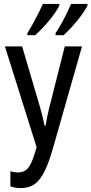

<svg xmlns="http://www.w3.org/2000/svg" viewBox="-20 -951 467 981"><path d="M86 10Q57 10 33 1V-76Q52 -70 71 -70Q95 -70 111 -81Q127 -92 140 -120Q153 -148 167 -199L5 -714H93L185 -402Q190 -383 196 -360.5Q202 -338 208 -309H213Q217 -335 221.5 -356Q226 -377 231 -398L311 -714H399L253 -202Q231 -123 208 -76.5Q185 -30 156.5 -10Q128 10 86 10ZM427 -922Q416 -900 394.5 -871Q373 -842 348.5 -815Q324 -788 305 -771H264V-782Q279 -804 295 -833Q311 -862 324 -889Q337 -916 343 -931H427ZM283 -922Q266 -888 230.5 -845Q195 -802 159 -771H120V-782Q135 -806 150.5 -834Q166 -862 179 -888.5Q192 -915 199 -931H283Z"/></svg>

Font: Noto Sans ExtraCondensed
Style: Regular
Weight: 400
Width: 2
Designer: Monotype Design Team
Foundry: Monotype Imaging Inc.
Version: Version 2.013; ttfautohint (v1.8.4.7-5d5b)